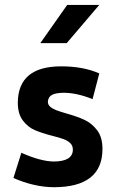

<svg xmlns="http://www.w3.org/2000/svg" viewBox="-20 -763 475 795"><path d="M35.6 -25.9 68.4 -130.4Q147 -95.2 202.6 -94.2Q281.2 -94.7 281.7 -143.1Q281.7 -160.2 270.5 -170.7Q259.3 -181.2 242.4 -187.3Q225.6 -193.4 196.3 -200.7Q151.4 -212.4 123.3 -224.6Q95.2 -236.8 74.5 -264.2Q53.7 -291.5 53.7 -338.4Q55.2 -488.3 233.4 -488.3Q324.7 -488.3 391.1 -459L363.3 -352.5Q297.9 -378.9 243.2 -378.9Q210.9 -378.4 195.3 -370.1Q179.7 -361.8 178.2 -341.8Q178.2 -329.6 188 -321Q197.8 -312.5 212.4 -306.9Q227.1 -301.3 253.9 -293.5Q299.3 -280.8 329.6 -266.8Q359.9 -252.9 382.1 -223.9Q404.3 -194.8 404.3 -146.5Q404.3 12.2 202.6 12.2Q122.1 11.7 35.6 -25.9ZM258.3 -742.7H391.1L256.3 -584.5H147Z"/></svg>

Font: Selawik Semibold
Style: Regular
Weight: 600
Designer: Aaron Bell
Foundry: Microsoft Corporation
Version: Version 1.01